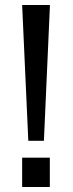

<svg xmlns="http://www.w3.org/2000/svg" viewBox="-20 -743 291 763"><path d="M178.5 -723 154.5 -183.5H92.5L68 -723ZM178 -116.5V0H68V-116.5Z"/></svg>

Font: Public Sans
Style: Regular
Weight: 400
Designer: The Public Sans project authors (U.S. Web Design System). Libre Franklin designed by Pablo Impallari and Rodrigo Fuenzal
Version: Version 1.008; ttfautohint (v1.8.1) -l 8 -r 50 -G 200 -x 14 